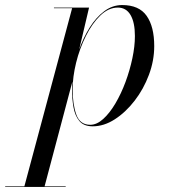

<svg xmlns="http://www.w3.org/2000/svg" viewBox="-120 -490 690 760"><path d="M165 -136Q165 -151 166.5 -167L56.5 247.5H140V250H-99.5V247.5H-23.5L165.5 -457.5H93.5V-460H232.5L193.5 -294Q210 -341 235 -381Q260 -421 292.5 -445.5Q325 -470 363.5 -470Q430.5 -470 460.5 -427.2Q490.5 -384.5 490.5 -307.5Q490.5 -250 469.5 -193.8Q448.5 -137.5 413 -91.5Q377.5 -45.5 334.5 -17.8Q291.5 10 247 10Q211.5 10 194 -11.2Q176.5 -32.5 170.8 -66Q165 -99.5 165 -136ZM167.5 -136Q167.5 -77.5 182 -36.8Q196.5 4 237 4Q263 4 288.5 -19Q314 -42 336.8 -80.5Q359.5 -119 376.8 -165.5Q394 -212 404 -259.5Q414 -307 414 -347.5Q414 -401 396.8 -430.5Q379.5 -460 346.5 -460Q309.5 -460 277 -428.5Q244.5 -397 219.8 -347.2Q195 -297.5 181.2 -241.5Q167.5 -185.5 167.5 -136Z"/></svg>

Font: Bodoni* 72pt
Style: Italic
Weight: 400
Italic angle: -13°
Version: Version 2.3